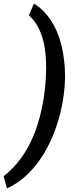

<svg xmlns="http://www.w3.org/2000/svg" viewBox="-73 -816 439 1063"><path d="M-34.7 227.1C24.4 200.7 77.1 158.2 124.5 99.6C171.9 40.5 210 -31.2 239.3 -116.7C268.1 -201.7 284.2 -289.6 287.1 -380.4C287.1 -385.7 287.1 -391.1 287.1 -396.5C287.1 -449.7 281.2 -503.4 269 -557.6C244.1 -665.5 189.5 -751 114.7 -796.4L86.9 -731C150.9 -674.8 182.6 -578.6 182.6 -441.4L180.7 -380.9C163.6 -131.3 85.4 52.2 -52.7 159.7Z"/></svg>

Font: Roboto Medium
Style: Italic
Weight: 500
Italic angle: -12°
Designer: Google
Version: Version 2.137; 2017